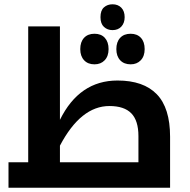

<svg xmlns="http://www.w3.org/2000/svg" viewBox="-20 -884 896 904"><path d="M631.8 -120.1V-243.2Q631.8 -315.9 598.4 -350.3Q564.9 -384.8 495.1 -384.8Q360.4 -384.8 262.2 -198.2V-120.1ZM20 -120.1H112.8V-759.8H262.2V-319.8Q353.5 -504.9 533.2 -504.9Q655.8 -504.9 718.3 -440.2Q780.8 -375.5 780.8 -240.2V0H20ZM509.8 -742.2Q485.8 -742.2 469.5 -757.3Q453.1 -772.5 453.1 -803.2Q453.1 -835 469.5 -849.4Q485.8 -863.8 509.8 -863.8Q535.6 -863.8 551.3 -847.7Q566.9 -831.5 566.9 -803.2Q566.9 -775.9 551.5 -759Q536.1 -742.2 509.8 -742.2ZM424.8 -581.1Q394 -581.1 376 -600.3Q357.9 -619.6 357.9 -652.8Q357.9 -686.5 375.7 -705.8Q393.6 -725.1 424.8 -725.1Q456.1 -725.1 473.6 -705.8Q491.2 -686.5 491.2 -652.8Q491.2 -619.6 472.9 -600.3Q454.6 -581.1 424.8 -581.1ZM595.2 -581.1Q564 -581.1 545.9 -600.3Q527.8 -619.6 527.8 -652.8Q527.8 -686.5 545.7 -705.8Q563.5 -725.1 595.2 -725.1Q625.5 -725.1 643.3 -706.1Q661.1 -687 661.1 -652.8Q661.1 -619.6 642.8 -600.3Q624.5 -581.1 595.2 -581.1Z"/></svg>

Font: Noto Sans Kufi Arabic
Style: Bold
Weight: 700
Designer: Monotype Design team
Foundry: Monotype Imaging Inc.
Version: Version 1.02